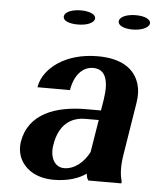

<svg xmlns="http://www.w3.org/2000/svg" viewBox="-53 -774 672 829"><g transform="rotate(5 283.0 -359.5)"><path d="M55 -140C52 -118 54 -98 60 -80C79 -28 130 10 211 10C273 10 320 -7 351 -29C352 -17 354 -8 360 0H503L504 -8C494 -41 494 -79 502 -128L538 -352C543 -383 542 -410 535 -433C515 -501 453 -538 355 -538C286 -538 228 -521 184 -492C148 -468 114 -431 106 -382H247C258 -450 295 -486 339 -486C392 -486 409 -438 396 -355L388 -306H325C191 -306 75 -264 55 -140ZM193 -698C190 -678 217 -667 256 -667C294 -667 325 -679 328 -698C331 -716 303 -729 265 -729C227 -729 196 -717 193 -698ZM196 -139C210 -230 263 -264 324 -264H382L359 -123C336 -78 296 -44 251 -44C212 -44 187 -82 196 -139ZM431 -698C428 -679 454 -666 493 -666C531 -666 563 -679 566 -698C569 -716 541 -729 503 -729C465 -729 434 -717 431 -698Z"/></g></svg>

Font: Aerodynamic
Style: Obl
Weight: 500
Designer: Google
Version: Version 2.000980; 2014